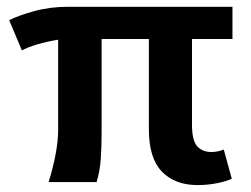

<svg xmlns="http://www.w3.org/2000/svg" viewBox="-20 -532 733 561"><path d="M657.2 -9.8Q641.1 -2 613.5 3.4Q585.9 8.8 557.1 8.8Q491.2 8.8 453.1 -30.5Q415 -69.8 415 -153.8V-418H276.9V-147Q276.9 -102.1 274.4 -67.1Q272 -32.2 262.2 0H122.1Q149.9 -91.3 149.9 -152.8V-416Q82.5 -404.8 43.9 -384.8L6.8 -473.1Q34.2 -486.8 80.1 -499.5Q126 -512.2 179.2 -512.2H659.2V-418H541V-167Q541 -122.1 555.9 -105Q570.8 -87.9 597.2 -87.9Q617.2 -87.9 633.8 -95.2Z"/></svg>

Font: Clear Sans
Style: Bold
Weight: 700
Foundry: Intel Corporation
Version: Version 1.00